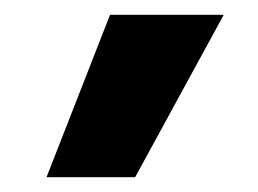

<svg xmlns="http://www.w3.org/2000/svg" viewBox="-20 -810 349 260"><path d="M163 -570H43L129 -790H283Z"/></svg>

Font: M PLUS 2 Thin SemiBold
Style: Regular
Weight: 600
Version: Version 1.001